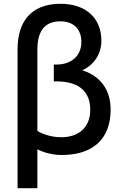

<svg xmlns="http://www.w3.org/2000/svg" viewBox="-20 -804 649 1017"><path d="M178 -13V193H73V-543C73 -683 139 -784 301 -784C427 -784 517 -715 517 -588C517 -522 481 -461 416 -432C525 -396 566 -315 566 -223C566 -69 473 17 307 17C245 17 198 -3 178 -13ZM178 -541V-111C193 -100 244 -77 304 -77C396 -77 458 -128 458 -222C458 -314 405 -373 277 -373H265V-462H278C357 -462 411 -507 411 -582C411 -645 374 -691 300 -691C211 -691 178 -632 178 -541Z"/></svg>

Font: Repo Medium
Style: Regular
Weight: 500
Designer: Stefan Peev
Foundry: Context Ltd
Version: Version 1.502